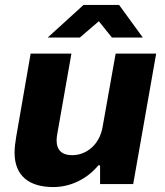

<svg xmlns="http://www.w3.org/2000/svg" viewBox="-20 -744 669 777"><path d="M173 -592H303L380 -658L433 -592H558L462 -724H318ZM196 13C267 13 334 -21 378 -75H385V1H519L612 -527H448L395 -229C383 -161 332 -116 272 -116C232 -116 209 -135 209 -177C209 -186 211 -197 213 -209L269 -527H104L46 -193C42 -169 39 -147 39 -126C39 -33 97 13 196 13Z"/></svg>

Font: Archivo ExtraBold
Style: Italic
Weight: 800
Italic angle: -10°
Designer: Hector Gatti
Foundry: Omnibus-Type
Version: Version 2.001